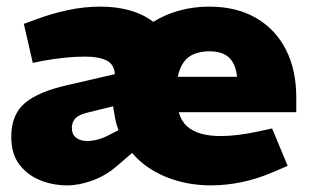

<svg xmlns="http://www.w3.org/2000/svg" viewBox="-20 -551 935 580"><path d="M183 9Q140 9 101.5 -6.5Q63 -22 38.5 -54Q14 -86 14 -138Q14 -204 54.5 -239Q95 -274 184 -294L327 -327Q325 -357 301.5 -368.5Q278 -380 237 -380Q206 -380 173.5 -376.5Q141 -373 108 -367L79 -361L52 -479L88 -492Q136 -510 185 -520.5Q234 -531 283 -531Q332 -531 372.5 -519.5Q413 -508 443 -485Q480 -508 523 -519.5Q566 -531 612 -531Q694 -531 753 -497Q812 -463 843.5 -401.5Q875 -340 875 -256V-212H520Q527 -186 544.5 -170Q562 -154 588 -147Q614 -140 647 -140Q696 -140 761 -154L802 -163L849 -50L807 -32Q759 -11 711 -1Q663 9 618 9Q544 9 481.5 -16.5Q419 -42 379 -89L335 -51Q301 -21 260 -6Q219 9 183 9ZM244 -125Q258 -125 275 -129.5Q292 -134 309 -143L338 -158Q334 -168 331 -179.5Q328 -191 326 -204Q325 -211 323.5 -217.5Q322 -224 322 -230L241 -210Q215 -203 206 -191.5Q197 -180 197 -165Q197 -145 210 -135Q223 -125 244 -125ZM517 -319H696Q692 -358 672 -377Q652 -396 612 -396Q588 -396 568 -388.5Q548 -381 535.5 -364Q523 -347 517 -319Z"/></svg>

Font: REM ExtraBold
Style: Regular
Weight: 800
Designer: Octavio Pardo
Foundry: Ashler Design
Version: Version 1.005;gftools[0.9.28]